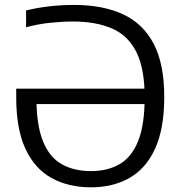

<svg xmlns="http://www.w3.org/2000/svg" viewBox="-20 -770 756 799"><path d="M358.5 9.5Q264.5 9.5 194.5 -29.2Q124.5 -68 86 -150.5Q47.5 -233 47.5 -365V-401H610V-337H100.5L131.5 -365.5Q131.5 -251 158.2 -183.8Q185 -116.5 236 -87.2Q287 -58 359 -58Q427.5 -58 477.5 -86.8Q527.5 -115.5 554.8 -182.8Q582 -250 582 -365.5Q582 -483.5 548 -552.5Q514 -621.5 447.2 -651Q380.5 -680.5 282.5 -680.5Q238.5 -680.5 187.2 -675Q136 -669.5 88.5 -656.5V-726.5Q138 -738.5 188 -744Q238 -749.5 288 -749.5Q408 -749.5 492 -710.5Q576 -671.5 619.8 -587.2Q663.5 -503 663.5 -367Q663.5 -234.5 625.5 -151.5Q587.5 -68.5 518.8 -29.5Q450 9.5 358.5 9.5Z"/></svg>

Font: Encode Sans Condensed Thin
Style: Regular
Weight: 400
Version: Version 3.002